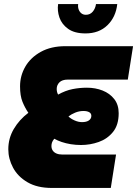

<svg xmlns="http://www.w3.org/2000/svg" viewBox="-20 -928 677 948"><path d="M236 0Q164 0 116 -28Q68 -56 44.5 -100Q21 -144 21 -191Q21 -245 48 -291Q75 -337 120 -371Q103 -396 91 -425.5Q79 -455 79 -502Q79 -554 105 -599Q131 -644 181.5 -672Q232 -700 303 -700H637L611 -535H315Q287 -535 273.5 -521.5Q260 -508 260 -489Q260 -482 261.5 -475Q263 -468 267 -461Q303 -481 338 -488Q373 -495 409 -495Q451 -495 486.5 -481Q522 -467 544 -439Q566 -411 566 -369Q566 -311 538 -276.5Q510 -242 467.5 -227Q425 -212 380 -212Q354 -212 329.5 -216Q305 -220 284.5 -227Q264 -234 248 -243Q239 -232 236.5 -223.5Q234 -215 234 -207Q234 -194 240.5 -184.5Q247 -175 259 -170Q271 -165 287 -165H553L527 0ZM385 -325Q407 -325 419 -333.5Q431 -342 431 -356Q431 -368 420.5 -374Q410 -380 392 -380Q371 -380 351.5 -372Q332 -364 318 -353Q329 -342 348 -333.5Q367 -325 385 -325ZM402 -763Q348 -763 316.5 -785.5Q285 -808 273.5 -841.5Q262 -875 267 -908H366Q364 -893 368.5 -881Q373 -869 382 -862Q391 -855 404 -855Q425 -855 438 -870.5Q451 -886 454 -908H559Q552 -844 510.5 -803.5Q469 -763 402 -763Z"/></svg>

Font: MuseoModerno Thin Black
Style: Italic
Weight: 900
Italic angle: -9°
Version: Version 1.003